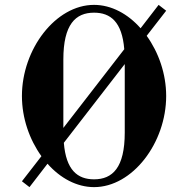

<svg xmlns="http://www.w3.org/2000/svg" viewBox="-20 -750 752 788"><path d="M70 -6 101 18 175 -78C227 -19 295 18 366 18C524 18 662 -164 662 -356C662 -447 631 -535 582 -603L662 -706L631 -730L557 -634C505 -693 437 -730 366 -730C208 -730 70 -548 70 -356C70 -265 101 -177 150 -109ZM242 -164 492 -487V-206C492 -62 442 -14 366 -14C298 -14 251 -52 242 -164ZM240 -225V-506C240 -650 290 -698 366 -698C434 -698 481 -660 490 -548Z"/></svg>

Font: Old Standard
Style: Bold
Weight: 700
Designer: Alexey Kryukov <alexios@thessalonica.org.ru>
Version: Version 2.0.2